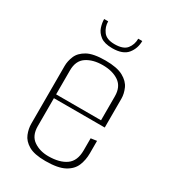

<svg xmlns="http://www.w3.org/2000/svg" viewBox="-157 -700 697 785"><g transform="rotate(30 191.0 -307.5)"><path d="M183 4Q130 4 103 -12Q76 -28 66.5 -52Q57 -76 57 -99V-372Q57 -395 67 -419Q77 -443 105.5 -459Q134 -475 191 -475Q246 -475 275 -459Q304 -443 314.5 -419Q325 -395 325 -372V-236H85V-104Q85 -59 114 -39Q143 -19 183 -19Q236 -19 266.5 -40.5Q297 -62 297 -112V-169L325 -173V-114Q325 -83 314 -56Q303 -29 272.5 -12.5Q242 4 183 4ZM85 -367V-254H297V-367Q297 -412 267.5 -432.5Q238 -453 191 -453Q145 -453 115 -433Q85 -413 85 -367ZM189 -532Q152 -532 133 -546.5Q114 -561 107.5 -581Q101 -601 101 -619H120Q120 -593 135.5 -572Q151 -551 189 -551Q230 -551 246 -571Q262 -591 262 -619H281Q281 -584 260 -558Q239 -532 189 -532Z"/></g></svg>

Font: Smooch Sans ExtraLight
Style: Regular
Weight: 200
Designer: Robert E. Leuschke
Foundry: Robert E. Leuschke
Version: Version 1.010; ttfautohint (v1.8.3)